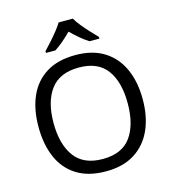

<svg xmlns="http://www.w3.org/2000/svg" viewBox="-135 -1053 1050 1173"><g transform="rotate(-15 390.5 -467.0)"><path d="M720 -358Q720 -247 682.5 -164.5Q645 -82 572 -36Q499 10 391 10Q280 10 206.5 -36Q133 -82 97 -165Q61 -248 61 -359Q61 -469 97 -551Q133 -633 206.5 -679Q280 -725 392 -725Q499 -725 572 -679.5Q645 -634 682.5 -551.5Q720 -469 720 -358ZM156 -358Q156 -223 213 -145.5Q270 -68 391 -68Q513 -68 569 -145.5Q625 -223 625 -358Q625 -493 569 -569.5Q513 -646 392 -646Q271 -646 213.5 -569.5Q156 -493 156 -358ZM435 -944Q447 -922 469.5 -894.5Q492 -867 516.5 -840.5Q541 -814 560 -795V-784H498Q472 -800 444 -823.5Q416 -847 389 -874Q362 -847 335 -824Q308 -801 282 -784H222V-795Q241 -815 264.5 -841Q288 -867 310 -894.5Q332 -922 345 -944Z"/></g></svg>

Font: Noto Sans Old Italic
Style: Regular
Weight: 400
Designer: Monotype Design Team
Foundry: Monotype Imaging Inc.
Version: Version 2.003; ttfautohint (v1.8.4.7-5d5b)